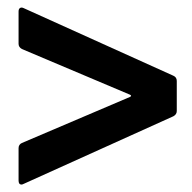

<svg xmlns="http://www.w3.org/2000/svg" viewBox="-20 -531 516 517"><path d="M39 -146 330 -270Q336 -273 330 -276L39 -399Q30 -404 30 -413V-500Q30 -507 34 -509.5Q38 -512 44 -509L447 -327Q456 -323 456 -313V-232Q456 -223 447 -218L44 -36Q40 -34 38 -34Q30 -34 30 -45V-132Q30 -142 39 -146Z"/></svg>

Font: Barlow SemiBold
Style: Regular
Weight: 600
Designer: Jeremy Tribby
Foundry: Tribby Type
Version: Version 1.422